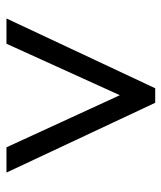

<svg xmlns="http://www.w3.org/2000/svg" viewBox="28 -782 511 608"><g transform="rotate(90 284.0 -478.5)"><path d="M39 -243H119L282 -602L447 -243H527L306 -714H260Z"/></g></svg>

Font: Noto Serif Gurmukhi ExtraBold
Style: Regular
Weight: 800
Designer: Vaibhav Singh and the Monotype Design Team
Foundry: Monotype Imaging Inc.
Version: Version 2.004